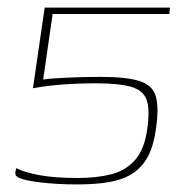

<svg xmlns="http://www.w3.org/2000/svg" viewBox="-20 -480 487 507"><path d="M392 -141Q386 -96 371 -67.5Q356 -39 331 -22.5Q306 -6 270 0.5Q234 7 184 7Q132 7 89.5 2Q47 -3 31 -10Q25 -13 22.5 -16Q20 -19 20.5 -24Q21 -29 23 -36Q44 -25 84 -17.5Q124 -10 185 -10Q236 -10 274.5 -20Q313 -30 337.5 -58.5Q362 -87 369 -141Q376 -190 367.5 -215.5Q359 -241 327 -250.5Q295 -260 232 -260Q208 -260 183 -259Q158 -258 135 -256Q112 -254 94.5 -251.5Q77 -249 67 -247L98 -460H429L427 -443H119L94 -270Q106 -272 123 -273Q140 -274 159.5 -275Q179 -276 200.5 -276.5Q222 -277 244 -277Q314 -277 348.5 -266Q383 -255 391.5 -225.5Q400 -196 392 -141Z"/></svg>

Font: Genos Thin Thin
Style: Italic
Weight: 250
Italic angle: -8°
Version: Version 1.010